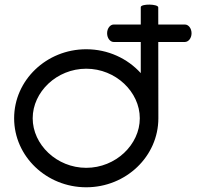

<svg xmlns="http://www.w3.org/2000/svg" viewBox="-20 -794 872 814"><path d="M118.6 -292.6C118.6 -404.1 220.5 -502.7 345.6 -502.7C470.8 -502.7 572.7 -404.1 572.7 -292.6C572.7 -181.1 470.8 -82.5 345.6 -82.5C220.5 -82.5 118.6 -181.1 118.6 -292.6ZM650.9 -762.7C650.9 -777.7 576.8 -778.7 576.8 -763.7C576.8 -754 576.8 -725.5 576.8 -690.1C515.2 -690.1 462.1 -690 462.1 -690C447.3 -690.1 434.1 -673.9 434.1 -653C434.1 -632.1 447.1 -616 462.1 -616H576.8C576.8 -556.4 576.8 -498.6 576.8 -484C520.7 -546 437.8 -585.2 345.6 -585.2C177.1 -585.2 39.9 -454.1 39.9 -292.6C39.9 -131.1 177.1 0 345.6 0C514.2 0 651.4 -131.1 651.4 -292.6L651 -616H764.1C779.1 -616.4 792.1 -632.1 792.1 -653C792.1 -673.9 779.1 -690 764.1 -690C764.1 -690.1 711.9 -690.2 651 -690.1Z"/></svg>

Font: Hi.
Style: Regular
Weight: 400
Designer: Mew Too, Robert Jablonski
Foundry: Cannot Into Space Fonts
Version: Version 1.996